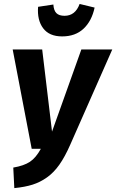

<svg xmlns="http://www.w3.org/2000/svg" viewBox="-20 -946 594 982"><path d="M297.9 -759.8Q231.9 -759.8 200.7 -801.5Q169.4 -843.3 174.8 -911.1L252.9 -922.9Q254.9 -892.1 268.6 -878.7Q282.2 -865.2 310.1 -865.2Q365.2 -865.2 387.2 -925.8L463.9 -907.2Q449.2 -838.4 407.2 -799.1Q365.2 -759.8 297.9 -759.8ZM554.2 -692.9 338.9 -205.1Q312 -144 283.7 -103.8Q255.4 -63.5 220.2 -38.6Q185.1 -13.7 146.2 -1.5Q107.4 10.7 53.2 16.1L47.9 -88.9Q102.1 -98.1 132.8 -118.4Q163.6 -138.7 189 -185.1H142.1L44.9 -692.9H195.8L246.1 -272.9L396 -692.9Z"/></svg>

Font: Fira Sans Compressed
Style: Bold Italic
Weight: 700
Width: 3
Italic angle: -8°
Designer: Carrois Corporate & Edenspiekermann AG
Foundry: Carrois Corporate GbR & Edenspiekermann AG
Version: Version 4.203;PS 004.203;hotconv 1.0.88;makeotf.lib2.5.64775